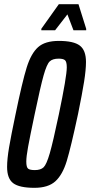

<svg xmlns="http://www.w3.org/2000/svg" viewBox="-20 -892 433 920"><path d="M14 -92Q14 -130 23.5 -186Q33 -242 54 -342Q87 -502 108 -569Q129 -636 162.5 -666Q196 -696 262 -696Q333 -696 362.5 -673.5Q392 -651 392 -595Q392 -558 383 -501Q374 -444 354 -346Q320 -187 300 -121Q280 -55 245.5 -23.5Q211 8 145 8Q73 8 43.5 -14Q14 -36 14 -92ZM262 -344Q300 -526 300 -569Q300 -596 291.5 -603.5Q283 -611 261 -611Q232 -611 218 -597.5Q204 -584 189 -531Q174 -478 146 -344Q123 -235 114.5 -188Q106 -141 106 -118Q106 -91 114.5 -84Q123 -77 147 -77Q175 -77 189 -90.5Q203 -104 218.5 -157.5Q234 -211 262 -344ZM178 -747V-754L262 -872H356L393 -754V-747H332L303 -823L244 -747Z"/></svg>

Font: Saira Ultra Condensed SemiBold
Style: Italic
Weight: 600
Width: 1
Italic angle: -12°
Designer: Hector Gatti with collaboration of the Omnibus-Type team
Foundry: Omnibus-Type
Version: Version 1.001; ttfautohint (v1.8)